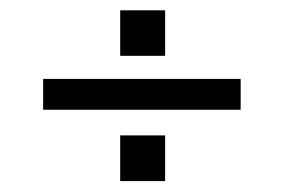

<svg xmlns="http://www.w3.org/2000/svg" viewBox="-20 -463 539 365"><path d="M208.5 -356.9V-443.4H293.9V-356.9ZM62 -254.4V-313H437.5V-254.4ZM208.5 -118.7V-205.6H293.9V-118.7Z"/></svg>

Font: Mako
Style: Regular
Weight: 400
Designer: vernon adams
Foundry: vernon adams
Version: Version 1.000